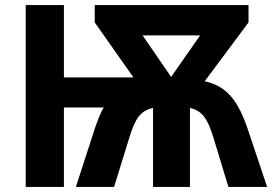

<svg xmlns="http://www.w3.org/2000/svg" viewBox="-20 -734 1075 754"><path d="M956 -714H352V-646L504 -430H231V-714H81V0H231V-312H388C374 -292 362 -257 350 -222L278 0H428L488 -194C511 -270 533 -300 581 -310V0H726V-310C772 -300 795 -270 818 -194L877 0H1029L955 -221C916 -337 873 -395 784 -415L956 -646ZM766 -595 652 -432 540 -595Z"/></svg>

Font: Noto Sans Display
Style: Bold
Weight: 700
Designer: Monotype Design Team
Foundry: Monotype Imaging Inc.
Version: Version 1.900